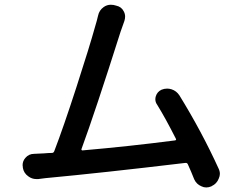

<svg xmlns="http://www.w3.org/2000/svg" viewBox="-20 -785 1040 825"><path d="M918.9 -61.5Q924.8 -49.8 924.8 -38.1Q924.8 -28.3 919.9 -17.6Q911.1 4.9 889.6 14.6L888.7 15.6Q877 20.5 866.2 20.5Q855.5 20.5 845.7 15.6Q824.2 6.8 814.5 -14.6Q801.8 -46.9 787.1 -79.1Q784.2 -85.9 776.4 -85Q416 -42 174.8 -19.5Q163.1 -18.6 144.5 -15.6Q139.6 -15.6 135.7 -15.6Q117.2 -15.6 101.6 -27.3Q82 -41 78.1 -64.5V-67.4Q77.1 -71.3 77.1 -75.2Q77.1 -92.8 88.9 -106.4Q103.5 -124 127 -124Q151.4 -125 168.9 -126Q174.8 -127 187.5 -127.4Q200.2 -127.9 203.1 -127.9Q210 -127.9 212.9 -134.8Q252 -236.3 308.6 -411.1Q365.2 -585.9 388.7 -670.9Q396.5 -696.3 401.4 -717.8Q406.2 -741.2 425.8 -754.9Q439.5 -764.6 456.1 -764.6Q461.9 -764.6 467.8 -763.7L479.5 -760.7Q502 -755.9 511.7 -736.3Q517.6 -725.6 517.6 -713.9Q517.6 -705.1 514.6 -695.3Q505.9 -671.9 498 -648.4Q389.6 -306.6 330.1 -144.5Q329.1 -142.6 330.6 -140.6Q332 -138.7 334 -138.7Q535.2 -156.2 731.4 -181.6Q739.3 -182.6 735.4 -189.5Q691.4 -276.4 655.3 -335Q647.5 -345.7 647.5 -358.4Q647.5 -365.2 649.4 -371.1Q655.3 -390.6 673.8 -399.4Q685.5 -404.3 698.2 -404.3Q707 -404.3 716.8 -401.4Q738.3 -394.5 751 -375Q846.7 -219.7 918.9 -61.5Z"/></svg>

Font: Gen Jyuu Gothic Medium
Style: Regular
Weight: 500
Designer: [Source Han Sans]
Ryoko NISHIZUKA  (kana & ideographs); Paul D. Hunt (Latin, Greek & Cyrillic); Wenlong ZHANG  (bopomofo
Version: Version 1.002.20150607